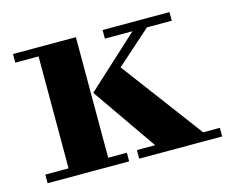

<svg xmlns="http://www.w3.org/2000/svg" viewBox="-72 -548 772 646"><g transform="rotate(-15 314.0 -225.0)"><path d="M413 -15 247 -254 352 -321 581 -15ZM20 0V-30H304V0ZM101 -15V-434H239V-15ZM339 0V-30H628V0ZM20 -420V-450H239V-420ZM286 -249 247 -254 441 -432H492ZM332 -420V-450H565V-420Z"/></g></svg>

Font: Libre Bodoni
Style: Bold
Weight: 700
Designer: Pablo Impallari, Rodrigo Fuenzalida
Foundry: Impallari Type
Version: Version 2.005;gftools[0.9.23]